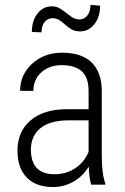

<svg xmlns="http://www.w3.org/2000/svg" viewBox="-20 -753 511 783"><path d="M388.2 -730Q388.2 -683.6 364.7 -654.3Q341.3 -625 307.1 -625Q285.6 -625 271.7 -633.3Q257.8 -641.6 246.3 -651.9Q234.9 -662.1 222.9 -670.4Q210.9 -678.7 193.4 -678.7Q174.8 -678.7 162.1 -663.3Q149.4 -647.9 149.4 -621.1L109.9 -622.6Q109.9 -668.9 133.1 -698Q156.2 -727.1 190.9 -727.1Q206.1 -727.1 217.8 -721.9Q229.5 -716.8 251.7 -699.2Q273.9 -681.6 283.4 -677.7Q293 -673.8 304.7 -673.8Q323.2 -673.8 336.2 -689.9Q349.1 -706.1 349.1 -732.9ZM351.6 0Q344.2 -25.4 341.8 -73.2Q317.4 -33.7 279.1 -12Q240.7 9.8 195.8 9.8Q127.4 9.8 89.4 -28.8Q51.3 -67.4 51.3 -138.7Q51.3 -216.3 104.2 -261.7Q157.2 -307.1 250.5 -307.6H341.3V-381.3Q341.3 -438 313.2 -462.6Q285.2 -487.3 231 -487.3Q180.7 -487.3 148.4 -458Q116.2 -428.7 116.2 -382.3L62 -382.8Q62 -447.8 110.8 -492.9Q159.7 -538.1 233.4 -538.1Q313 -538.1 354 -498Q395 -458 395 -381.3V-122.1Q395 -44.4 409.2 -5.9V0ZM202.6 -42.5Q250.5 -42.5 287.4 -67.4Q324.2 -92.3 341.3 -133.8V-262.2H255.4Q181.2 -261.2 143.6 -229.2Q106 -197.3 106 -143.1Q106 -42.5 202.6 -42.5Z"/></svg>

Font: TypoPRO Roboto
Style: Regular
Weight: 300
Designer: Google
Version: Version 2.136; 2016